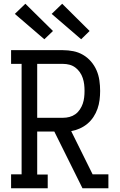

<svg xmlns="http://www.w3.org/2000/svg" viewBox="-20 -1002 640 1022"><path d="M39 0V-74H95V-662H39V-735H315Q343 -735 370.5 -729.5Q398 -724 422 -710Q446 -696 464.5 -674.5Q483 -653 494 -627.5Q505 -602 509 -574Q513 -546 513 -518Q513 -494 510 -470Q507 -446 499 -423Q491 -400 477.5 -379.5Q464 -359 445.5 -343.5Q427 -328 404.5 -318Q382 -308 359 -304L473 -74H557V0H419L269 -302H178V-73H234V0ZM315 -375Q333 -375 350 -379.5Q367 -384 381 -394Q395 -404 405 -419Q415 -434 420.5 -450Q426 -466 428 -483.5Q430 -501 430 -518Q430 -536 428 -553Q426 -570 420.5 -586.5Q415 -603 405 -617.5Q395 -632 381 -642.5Q367 -653 350 -657.5Q333 -662 315 -662H178V-375ZM412 -793 255 -928 311 -982 457 -837ZM216 -793 59 -928 115 -982 262 -837Z"/></svg>

Font: Iosevka Etoile
Style: Regular
Weight: 400
Designer: Belleve Invis
Foundry: Belleve Invis
Version: Version 33.2.4